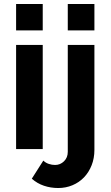

<svg xmlns="http://www.w3.org/2000/svg" viewBox="-20 -750 556 966"><path d="M61 0V-524H195V0ZM61 -597V-730H195V-597ZM273 196Q235 196 201 184.5Q167 173 140 149L198 58Q209 69 225 74.5Q241 80 257 80Q283 80 302 61.5Q321 43 321 14V-524H455V4Q455 46 441 81.5Q427 117 402.5 142.5Q378 168 344.5 182Q311 196 273 196ZM321 -597V-730H455V-597Z"/></svg>

Font: PTCRaleway
Style: Bold
Weight: 700
Designer: Matt McInerney, Pablo Impallari, Rodrigo Fuenzalida
Foundry: Matt McInerney, Pablo Impallari, Rodrigo Fuenzalida
Version: Version 3.000g; ttfautohint (v1.5) -l 8 -r 28 -G 28 -x 14 -D